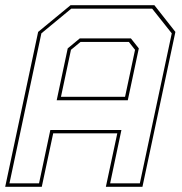

<svg xmlns="http://www.w3.org/2000/svg" viewBox="-37 -720 701 740"><path d="M-17 0 110 -597 235 -700H558L639 -597L512 0H371L415 -206H168L124 0ZM-0.5 -13.5H113.5L157 -219H431L387.5 -13.5H502L625 -591.5L549.5 -686.5H237.5L122.5 -591.5ZM198 -347H445L483.5 -528L459.5 -558.5H273.5L236.5 -528ZM181.5 -333.5 224 -533.5 270.5 -572H467.5L498 -533.5L455.5 -333.5Z"/></svg>

Font: Tourney Thin Thin
Style: Italic
Weight: 250
Italic angle: -12°
Version: Version 1.015